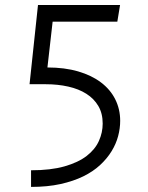

<svg xmlns="http://www.w3.org/2000/svg" viewBox="-20 -735 583 755"><path d="M129.4 -715.3H452.1L441.4 -649.9H187L166.5 -469.7Q234.4 -469.7 287.6 -454.1Q340.8 -438.5 377.4 -410.6Q414.1 -382.8 433.3 -344.2Q452.6 -305.7 452.6 -259.8Q452.6 -230.5 444.6 -200Q436.5 -169.4 418.9 -140.6Q401.4 -111.8 373.8 -86.2Q346.2 -60.5 307.4 -41.5Q268.6 -22.5 217.5 -11.2Q166.5 0 102.1 0V-65.4Q179.7 -65.4 233.6 -80.8Q287.6 -96.2 320.8 -121.8Q354 -147.5 368.9 -180.7Q383.8 -213.9 383.8 -249Q383.8 -289.1 366.7 -318.1Q349.6 -347.2 319.6 -366.2Q289.6 -385.3 248.5 -394.5Q207.5 -403.8 159.7 -403.8H96.2Z"/></svg>

Font: Proza Libre
Style: Light
Weight: 300
Designer: Jasper de Waard
Foundry: Jasper de Waard
Version: Version 1.000; ttfautohint (v1.4.1.8-43bc)